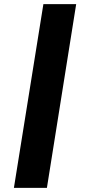

<svg xmlns="http://www.w3.org/2000/svg" viewBox="-20 -725 432 925"><path d="M47 180 189 -705H347L206 180Z"/></svg>

Font: Nunito Sans 7pt Expanded ExtraBold
Style: Italic
Weight: 800
Width: 7
Italic angle: -9°
Designer: Vernon Adams
Foundry: Vernon Adams
Version: Version 3.101;gftools[0.9.27]